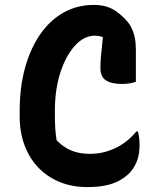

<svg xmlns="http://www.w3.org/2000/svg" viewBox="-20 -740 640 780"><path d="M335 20Q272 20 221.5 -1Q171 -22 135 -60Q99 -98 79.5 -150.5Q60 -203 60 -266V-292Q60 -385 81.5 -463.5Q103 -542 142.5 -599.5Q182 -657 237.5 -688.5Q293 -720 360 -720Q388 -720 409.5 -714Q431 -708 449 -696Q467 -684 483 -668Q502 -650 512.5 -630Q523 -610 527.5 -587.5Q532 -565 532 -538Q532 -505 532 -471.5Q532 -438 532 -408Q522 -404 507.5 -401.5Q493 -399 475 -399Q433 -399 410.5 -413.5Q388 -428 388 -464Q388 -487 390 -509.5Q392 -532 395 -558.5Q398 -585 401 -619L415 -579Q400 -589 389 -592Q378 -595 365 -595Q321 -595 284 -554Q247 -513 225 -444.5Q203 -376 203 -291V-273Q203 -242 204.5 -218Q206 -194 210 -170Q236 -143 268.5 -129Q301 -115 346 -115Q399 -115 448 -138Q497 -161 534 -206H540Q542 -199 543.5 -192.5Q545 -186 545.5 -179Q546 -172 546.5 -165.5Q547 -159 547 -153Q547 -109 534.5 -81Q522 -53 505 -36Q488 -19 464 -6Q440 7 408 13.5Q376 20 335 20Z"/></svg>

Font: Recursive Monospace Casual
Style: Bold
Weight: 700
Version: Version 1.047